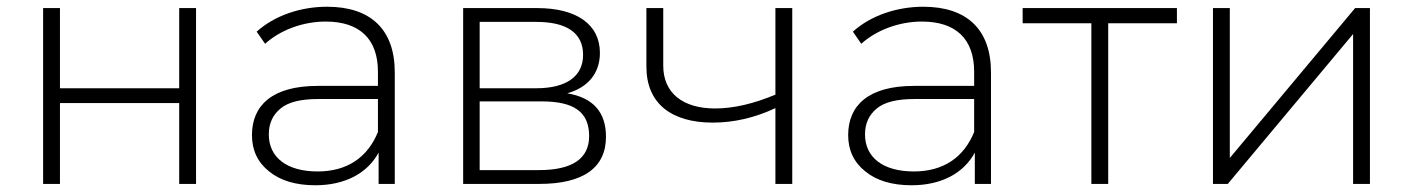

<svg xmlns="http://www.w3.org/2000/svg" viewBox="-20 -546 4195 570"><path d="M108 -522V0H158V-240H512V0H562V-522H512V-284H158V-522Z M779 -37C812 -10 858 4 916 4C1005 4 1071 -32 1104 -93V0H1152V-331C1152 -459 1080 -526 951 -526C871 -526 794 -499 742 -452L767 -416C811 -456 878 -482 947 -482C1048 -482 1102 -430 1102 -333V-291H923C787 -291 728 -232 728 -145C728 -100 745 -64 779 -37ZM813 -224C836 -243 873 -252 924 -252H1102V-154C1071 -78 1010 -37 923 -37C831 -37 778 -79 778 -147C778 -180 790 -205 813 -224Z M1355 -522V0H1581C1713 0 1779 -49 1779 -140C1779 -213 1741 -256 1664 -269C1725 -286 1761 -328 1761 -389C1761 -474 1691 -522 1575 -522ZM1404 -245H1588C1685 -245 1729 -213 1729 -142C1729 -75 1679 -41 1580 -41H1404ZM1404 -284V-481H1572C1663 -481 1711 -448 1711 -383C1711 -319 1661 -284 1572 -284Z M1899 -348C1899 -239 1973 -182 2096 -182C2158 -182 2220 -196 2282 -225V0H2332V-522H2282V-265C2217 -238 2158 -224 2103 -224C2007 -224 1949 -270 1949 -351V-522H1899Z M2549 -37C2582 -10 2628 4 2686 4C2775 4 2841 -32 2874 -93V0H2922V-331C2922 -459 2850 -526 2721 -526C2641 -526 2564 -499 2512 -452L2537 -416C2581 -456 2648 -482 2717 -482C2818 -482 2872 -430 2872 -333V-291H2693C2557 -291 2498 -232 2498 -145C2498 -100 2515 -64 2549 -37ZM2583 -224C2606 -243 2643 -252 2694 -252H2872V-154C2841 -78 2780 -37 2693 -37C2601 -37 2548 -79 2548 -147C2548 -180 2560 -205 2583 -224Z M3016 -477H3220V0H3270V-477H3474V-522H3016Z M3581 -522V0H3625L3997 -445V0H4047V-522H4003L3631 -77V-522Z"/></svg>

Font: Montserrat Light
Style: Regular
Weight: 300
Designer: Julieta Ulanovsky
Foundry: Julieta Ulanovsky
Version: Version 7.200